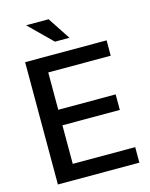

<svg xmlns="http://www.w3.org/2000/svg" viewBox="-131 -980 832 1063"><g transform="rotate(-15 285.0 -448.5)"><path d="M66 -701H533V-613H175V-399H504V-310H175V-89H533V0H66ZM124 -897H253L338 -768H255Z"/></g></svg>

Font: LT Superior Semi-bold
Style: Regular
Weight: 600
Designer: Daniel Lyons
Foundry: LyonsType
Version: Version 1.0